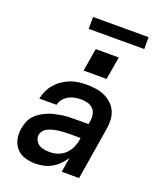

<svg xmlns="http://www.w3.org/2000/svg" viewBox="-165 -1012 930 1121"><g transform="rotate(20 300.0 -452.0)"><path d="M191 8Q157 8 125 -2Q93 -12 72.5 -35.5Q52 -59 45.5 -92Q39 -125 45 -159Q49 -180 57 -200.5Q65 -221 79.5 -237.5Q94 -254 113 -266Q132 -278 152 -287Q172 -296 193 -301Q214 -306 235 -309.5Q256 -313 276.5 -314Q297 -315 318 -315H405L409 -340Q412 -360 407.5 -380Q403 -400 389 -413Q375 -426 355.5 -431Q336 -436 315 -436Q296 -436 276.5 -432.5Q257 -429 239 -419Q221 -409 208 -392.5Q195 -376 191 -357H84Q89 -382 100 -406Q111 -430 128.5 -450.5Q146 -471 168.5 -486.5Q191 -502 215.5 -511.5Q240 -521 265 -524.5Q290 -528 315 -528Q345 -528 373.5 -524Q402 -520 427 -509Q452 -498 472.5 -479.5Q493 -461 504.5 -436.5Q516 -412 517.5 -383Q519 -354 514 -325L461 0H353L368 -91Q368 -91 368 -91Q368 -91 368 -91Q368 -91 368 -91Q368 -91 368 -91Q353 -68 333.5 -48.5Q314 -29 290.5 -16Q267 -3 241.5 2.5Q216 8 191 8ZM248 -84Q273 -84 298 -92.5Q323 -101 342.5 -119.5Q362 -138 373 -162.5Q384 -187 388 -212L389 -223H318Q306 -223 294.5 -222.5Q283 -222 271.5 -221Q260 -220 248.5 -218.5Q237 -217 225 -214Q213 -211 201.5 -207Q190 -203 179.5 -196.5Q169 -190 162 -179.5Q155 -169 153 -158Q150 -140 158 -124Q166 -108 180 -99Q194 -90 212 -87Q230 -84 248 -84ZM271 -599 295 -741H438L414 -599ZM216 -838V-912H561V-838Z"/></g></svg>

Font: Iosevka SS04 Semibold Extended
Style: Italic
Weight: 600
Width: 7
Italic angle: -9°
Monospace: yes
Designer: Belleve Invis
Foundry: Belleve Invis
Version: Version 19.0.0; ttfautohint (v1.8.4)